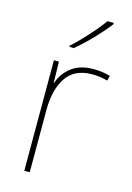

<svg xmlns="http://www.w3.org/2000/svg" viewBox="-117 -826 609 886"><g transform="rotate(15 187.5 -383.0)"><path d="M278 -536Q302 -536 321.5 -533Q341 -530 359 -525L353 -501Q334 -506 317.5 -508.5Q301 -511 278 -511Q195 -511 156 -453Q117 -395 117 -297V0H91V-528H115L117 -427H119Q133 -473 173.5 -504.5Q214 -536 278 -536ZM313 -759Q287 -725 246 -682Q205 -639 165 -606H144V-612Q167 -632 193.5 -660Q220 -688 244.5 -716.5Q269 -745 283 -766H313Z"/></g></svg>

Font: Noto Sans Myanmar UI Thin
Style: Regular
Weight: 100
Designer: Monotype Design Team
Foundry: Monotype Imaging Inc.
Version: Version 2.103; ttfautohint (v1.8.4.7-5d5b)